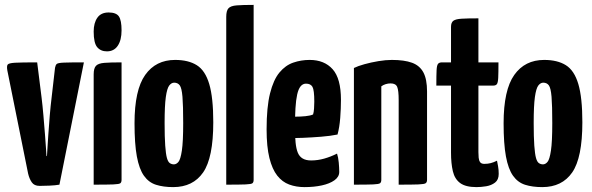

<svg xmlns="http://www.w3.org/2000/svg" viewBox="-20 -755 2421 785"><path d="M142 5Q120 5 110 -9.5Q100 -24 95 -45L10 -467Q7 -484 11 -490.5Q15 -497 41.5 -498.5Q68 -500 132 -500L150 -356Q154 -324 157.5 -283Q161 -242 164 -204Q167 -166 168.5 -141.5Q170 -117 170 -117H172Q172 -117 173.5 -141.5Q175 -166 177.5 -204Q180 -242 183.5 -283Q187 -324 191 -356L205 -478Q207 -489 212 -493.5Q217 -498 241.5 -499Q266 -500 323 -500L223 0Q206 3 182 4Q158 5 142 5Z M363 0V-451Q363 -476 372.5 -486Q382 -496 406.5 -498Q431 -500 477 -500V-20Q477 -10 472.2 -6Q467.5 -2 443.8 -1Q420 0 363 0ZM417 -545Q392 -545 377.5 -562Q363 -579 363 -626Q363 -661 378 -682.5Q393 -704 424 -704Q455 -704 466 -688Q477 -672 477 -631Q477 -591 461.5 -568Q446 -545 417 -545Z M688 10Q648 10 618 0.5Q588 -9 568.5 -36.5Q549 -64 539.5 -115.5Q530 -167 530 -251Q530 -387 573.5 -448.5Q617 -510 696 -510Q750 -510 784.5 -488.5Q819 -467 835.5 -411.5Q852 -356 852 -255Q852 -110 810.5 -50Q769 10 688 10ZM691 -83Q701 -83 709.5 -93Q718 -103 723.5 -139Q729 -175 729 -252Q729 -324 726 -359.5Q723 -395 715 -406Q707 -417 692 -417Q681 -417 672 -405.5Q663 -394 658 -358.5Q653 -323 653 -252Q653 -194 655.5 -159.5Q658 -125 662.5 -109Q667 -93 674.5 -88Q682 -83 691 -83Z M905 0V-686Q905 -711 914 -721Q923 -731 947.5 -733Q972 -735 1017 -735V-20Q1017 -10 1012.3 -6Q1007.7 -2 984.3 -1Q961 0 905 0Z M1225 10Q1191 10 1162.5 -0.5Q1134 -11 1113.5 -37Q1093 -63 1081.5 -109Q1070 -155 1070 -226Q1070 -317 1084 -373Q1098 -429 1122.5 -458.5Q1147 -488 1179 -499Q1211 -510 1246 -510Q1306 -510 1340 -472Q1374 -434 1374 -347Q1374 -311 1371 -272.5Q1368 -234 1360 -205Q1331 -199 1293 -196Q1255 -193 1219 -191.5Q1183 -190 1159.5 -190Q1136 -190 1136 -190L1138 -279Q1138 -279 1152.5 -278.5Q1167 -278 1188 -278Q1209 -278 1229 -280Q1249 -282 1260 -287Q1263 -296 1264 -311.5Q1265 -327 1265 -339Q1265 -387 1257.5 -400Q1250 -413 1231 -413Q1218 -413 1209 -402Q1200 -391 1195 -368.5Q1190 -346 1188 -312.5Q1186 -279 1186 -233Q1186 -198 1188.5 -172.5Q1191 -147 1197.5 -131Q1204 -115 1217.5 -107Q1231 -99 1252 -99Q1279 -99 1305.5 -106.5Q1332 -114 1358 -127Q1363 -112 1365 -90.5Q1367 -69 1367 -52Q1367 -32 1347.5 -18Q1328 -4 1296 3Q1264 10 1225 10Z M1427 0V-477Q1443 -485 1470 -492.5Q1497 -500 1527 -505Q1557 -510 1582 -510Q1633 -510 1664.5 -498.5Q1696 -487 1711 -459Q1726 -431 1726 -381V-20Q1726 -10 1720.5 -6Q1715 -2 1691 -1Q1667 0 1610 0V-346Q1610 -385 1604 -399.5Q1598 -414 1577 -414Q1567 -414 1557 -411Q1547 -408 1539 -402V-20Q1539 -10 1534 -6Q1529 -2 1505.5 -1Q1482 0 1427 0Z M1928 10Q1884 10 1861.5 -6.5Q1839 -23 1831.5 -55Q1824 -87 1824 -131V-405H1764Q1764 -448 1765 -468Q1766 -488 1771 -494Q1776 -500 1787 -500H1824V-645Q1824 -663 1833.5 -670Q1843 -677 1867 -678.5Q1891 -680 1936 -680V-500H2018Q2018 -457 2017 -437Q2016 -417 2011.5 -411Q2007 -405 1996 -405H1936V-133Q1936 -122 1937 -110.5Q1938 -99 1943 -92Q1948 -85 1960 -85Q1974 -85 1986 -88Q1998 -91 2012 -98Q2014 -88 2016.5 -74.5Q2019 -61 2019 -44Q2019 -20 2004 -8.5Q1989 3 1968 6.5Q1947 10 1928 10Z M2197 10Q2157 10 2127 0.5Q2097 -9 2077.5 -36.5Q2058 -64 2048.5 -115.5Q2039 -167 2039 -251Q2039 -387 2082.5 -448.5Q2126 -510 2205 -510Q2259 -510 2293.5 -488.5Q2328 -467 2344.5 -411.5Q2361 -356 2361 -255Q2361 -110 2319.5 -50Q2278 10 2197 10ZM2200 -83Q2210 -83 2218.5 -93Q2227 -103 2232.5 -139Q2238 -175 2238 -252Q2238 -324 2235 -359.5Q2232 -395 2224 -406Q2216 -417 2201 -417Q2190 -417 2181 -405.5Q2172 -394 2167 -358.5Q2162 -323 2162 -252Q2162 -194 2164.5 -159.5Q2167 -125 2171.5 -109Q2176 -93 2183.5 -88Q2191 -83 2200 -83Z"/></svg>

Font: Yanone Kaffeesatz ExtraLight
Style: Regular
Weight: 200
Designer: Yanone (Cyrillic: Daniel Pouzeot, Huerta Tipografica, and Cyreal)
Foundry: Yanone
Version: Version 2.003